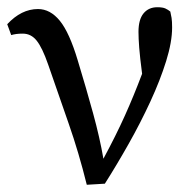

<svg xmlns="http://www.w3.org/2000/svg" viewBox="-20 -508 531 531"><path d="M220 3Q198 -86 170 -166Q142 -246 113 -330Q97 -376 81.5 -395.5Q66 -415 43 -415Q33 -415 25.5 -414Q18 -413 11 -411L0 -441Q39 -483 85 -483Q119 -483 145.5 -450.5Q172 -418 195 -341Q219 -262 237.5 -194.5Q256 -127 266 -69Q301 -134 325.5 -188.5Q350 -243 373 -304Q367 -350 365 -376Q363 -402 363 -420Q363 -454 377 -471Q391 -488 415 -488Q430 -488 437.5 -484.5Q445 -481 451 -476Q453 -468 454.5 -458.5Q456 -449 456 -432Q456 -392 439.5 -339Q423 -286 396 -227.5Q369 -169 336 -110.5Q303 -52 270 0Z"/></svg>

Font: Source Serif Pro
Style: Regular
Weight: 400
Designer: Frank Grießhammer
Foundry: Adobe Systems Incorporated
Version: Version 3.001;hotconv 1.0.111;makeotfexe 2.5.65597